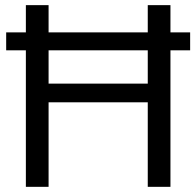

<svg xmlns="http://www.w3.org/2000/svg" viewBox="-20 -723 760 743"><path d="M80.1 0V-703.1H168V-399.4H551.8V-703.1H639.6V0H551.8V-327.1H168V0ZM3.9 -597.7H715.8V-528.3H3.9Z"/></svg>

Font: Schibsted Grotesk
Style: Regular
Weight: 400
Designer: Bakken & Baeck AS, Henrik Kongsvoll
Foundry: Schibsted ASA
Version: Version 1.100; ttfautohint (v1.8.4.7-5d5b);gftools[0.9.25]